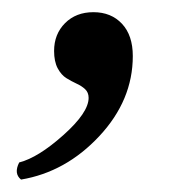

<svg xmlns="http://www.w3.org/2000/svg" viewBox="-20 -137 276 312"><path d="M131.8 -117.2Q160.6 -117.2 178.2 -98.4Q195.8 -79.6 195.8 -45.9Q195.8 25.9 141.4 84.2Q86.9 142.6 14.2 154.8Q2 145 11.2 127Q42 119.1 83 82.5Q124 45.9 124 22Q124 13.2 118.2 7.8Q112.3 2.4 104.2 -1.2Q96.2 -4.9 87.9 -10Q79.6 -15.1 73.7 -26.1Q67.9 -37.1 67.9 -54.2Q67.9 -81.5 85.7 -99.4Q103.5 -117.2 131.8 -117.2Z"/></svg>

Font: Common Serif SemiBold
Style: Italic
Weight: 600
Italic angle: -12°
Designer: Philipp H. Poll, Khaled Hosny
Foundry: Stefan Peev, Context Ltd.
Version: Version 1.026